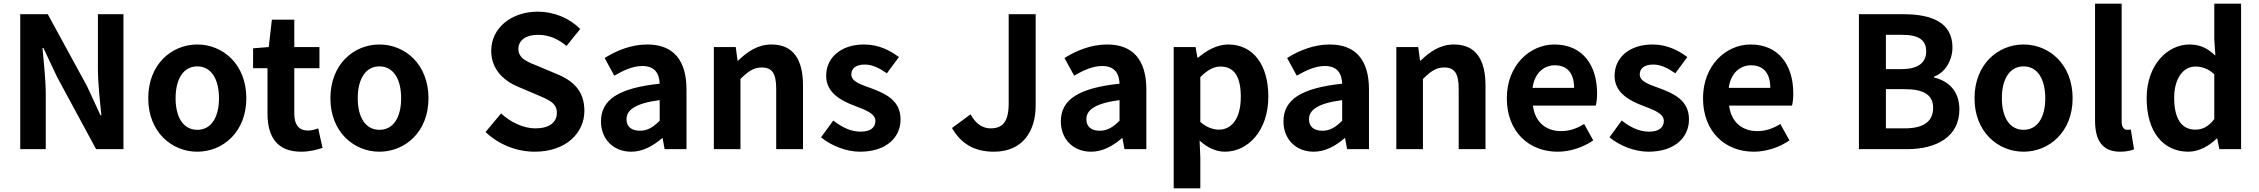

<svg xmlns="http://www.w3.org/2000/svg" viewBox="-20 -818 12390 1053"><path d="M91 0H231V-297C231 -382 220 -475 213 -555H218L293 -396L507 0H657V-740H517V-445C517 -361 528 -263 536 -186H531L457 -346L242 -740H91Z M1062 14C1202 14 1331 -94 1331 -279C1331 -466 1202 -574 1062 -574C922 -574 793 -466 793 -279C793 -94 922 14 1062 14ZM1062 -106C986 -106 943 -174 943 -279C943 -385 986 -454 1062 -454C1138 -454 1181 -385 1181 -279C1181 -174 1138 -106 1062 -106Z M1631 14C1680 14 1719 3 1749 -7L1725 -114C1710 -108 1688 -102 1670 -102C1620 -102 1594 -132 1594 -196V-444H1732V-560H1594V-710H1471L1454 -560L1368 -553V-444H1447V-196C1447 -70 1498 14 1631 14Z M2061 14C2201 14 2330 -94 2330 -279C2330 -466 2201 -574 2061 -574C1921 -574 1792 -466 1792 -279C1792 -94 1921 14 2061 14ZM2061 -106C1985 -106 1942 -174 1942 -279C1942 -385 1985 -454 2061 -454C2137 -454 2180 -385 2180 -279C2180 -174 2137 -106 2061 -106Z M2913 14C3084 14 3185 -89 3185 -210C3185 -317 3126 -374 3036 -411L2939 -452C2876 -477 2823 -496 2823 -549C2823 -598 2865 -627 2930 -627C2991 -627 3040 -605 3087 -566L3162 -659C3102 -720 3016 -754 2930 -754C2780 -754 2674 -661 2674 -540C2674 -432 2749 -372 2824 -341L2923 -299C2989 -271 3034 -254 3034 -199C3034 -147 2993 -114 2916 -114C2851 -114 2781 -147 2728 -196L2643 -94C2715 -25 2814 14 2913 14Z M3442 14C3506 14 3562 -18 3611 -60H3614L3625 0H3745V-327C3745 -489 3672 -574 3530 -574C3442 -574 3362 -541 3296 -500L3349 -403C3401 -433 3451 -456 3503 -456C3572 -456 3596 -414 3598 -359C3373 -335 3276 -272 3276 -152C3276 -57 3342 14 3442 14ZM3490 -101C3447 -101 3416 -120 3416 -164C3416 -214 3462 -251 3598 -269V-156C3563 -121 3532 -101 3490 -101Z M3895 0H4041V-385C4083 -426 4112 -448 4158 -448C4213 -448 4237 -417 4237 -331V0H4384V-349C4384 -490 4332 -574 4211 -574C4135 -574 4078 -534 4029 -486H4025L4015 -560H3895Z M4696 14C4842 14 4919 -65 4919 -163C4919 -267 4837 -304 4763 -332C4704 -354 4649 -369 4649 -410C4649 -442 4673 -464 4723 -464C4765 -464 4804 -444 4844 -416L4910 -505C4863 -540 4801 -574 4719 -574C4593 -574 4511 -503 4511 -402C4511 -309 4593 -266 4664 -239C4723 -216 4781 -197 4781 -155C4781 -120 4756 -96 4700 -96C4648 -96 4600 -118 4550 -157L4483 -65C4538 -19 4621 14 4696 14Z M5431 14C5590 14 5660 -100 5660 -239V-740H5512V-251C5512 -149 5478 -114 5413 -114C5371 -114 5332 -137 5303 -191L5201 -116C5251 -30 5323 14 5431 14Z M5964 14C6028 14 6084 -18 6133 -60H6136L6147 0H6267V-327C6267 -489 6194 -574 6052 -574C5964 -574 5884 -541 5818 -500L5871 -403C5923 -433 5973 -456 6025 -456C6094 -456 6118 -414 6120 -359C5895 -335 5798 -272 5798 -152C5798 -57 5864 14 5964 14ZM6012 -101C5969 -101 5938 -120 5938 -164C5938 -214 5984 -251 6120 -269V-156C6085 -121 6054 -101 6012 -101Z M6417 215H6563V45L6559 -47C6602 -8 6649 14 6698 14C6821 14 6936 -97 6936 -289C6936 -461 6854 -574 6716 -574C6656 -574 6598 -542 6551 -502H6547L6537 -560H6417ZM6665 -107C6635 -107 6599 -118 6563 -149V-395C6602 -434 6636 -453 6674 -453C6751 -453 6785 -394 6785 -287C6785 -165 6733 -107 6665 -107Z M7185 14C7249 14 7305 -18 7354 -60H7357L7368 0H7488V-327C7488 -489 7415 -574 7273 -574C7185 -574 7105 -541 7039 -500L7092 -403C7144 -433 7194 -456 7246 -456C7315 -456 7339 -414 7341 -359C7116 -335 7019 -272 7019 -152C7019 -57 7085 14 7185 14ZM7233 -101C7190 -101 7159 -120 7159 -164C7159 -214 7205 -251 7341 -269V-156C7306 -121 7275 -101 7233 -101Z M7638 0H7784V-385C7826 -426 7855 -448 7901 -448C7956 -448 7980 -417 7980 -331V0H8127V-349C8127 -490 8075 -574 7954 -574C7878 -574 7821 -534 7772 -486H7768L7758 -560H7638Z M8522 14C8592 14 8663 -10 8718 -48L8668 -138C8628 -113 8588 -99 8542 -99C8459 -99 8399 -147 8387 -239H8732C8736 -252 8739 -279 8739 -306C8739 -461 8659 -574 8505 -574C8371 -574 8244 -461 8244 -279C8244 -95 8366 14 8522 14ZM8385 -336C8396 -418 8448 -460 8507 -460C8579 -460 8613 -412 8613 -336Z M9020 14C9166 14 9243 -65 9243 -163C9243 -267 9161 -304 9087 -332C9028 -354 8973 -369 8973 -410C8973 -442 8997 -464 9047 -464C9089 -464 9128 -444 9168 -416L9234 -505C9187 -540 9125 -574 9043 -574C8917 -574 8835 -503 8835 -402C8835 -309 8917 -266 8988 -239C9047 -216 9105 -197 9105 -155C9105 -120 9080 -96 9024 -96C8972 -96 8924 -118 8874 -157L8807 -65C8862 -19 8945 14 9020 14Z M9598 14C9668 14 9739 -10 9794 -48L9744 -138C9704 -113 9664 -99 9618 -99C9535 -99 9475 -147 9463 -239H9808C9812 -252 9815 -279 9815 -306C9815 -461 9735 -574 9581 -574C9447 -574 9320 -461 9320 -279C9320 -95 9442 14 9598 14ZM9461 -336C9472 -418 9524 -460 9583 -460C9655 -460 9689 -412 9689 -336Z M10175 0H10439C10602 0 10726 -69 10726 -218C10726 -318 10667 -374 10587 -393V-398C10650 -420 10688 -490 10688 -558C10688 -696 10572 -740 10420 -740H10175ZM10323 -439V-627H10411C10500 -627 10544 -601 10544 -536C10544 -477 10503 -439 10409 -439ZM10323 -114V-329H10426C10528 -329 10582 -299 10582 -227C10582 -150 10527 -114 10426 -114Z M11078 14C11218 14 11347 -94 11347 -279C11347 -466 11218 -574 11078 -574C10938 -574 10809 -466 10809 -279C10809 -94 10938 14 11078 14ZM11078 -106C11002 -106 10959 -174 10959 -279C10959 -385 11002 -454 11078 -454C11154 -454 11197 -385 11197 -279C11197 -174 11154 -106 11078 -106Z M11608 14C11642 14 11667 8 11684 1L11666 -108C11656 -106 11652 -106 11646 -106C11632 -106 11616 -117 11616 -150V-798H11470V-157C11470 -53 11506 14 11608 14Z M11982 14C12040 14 12096 -18 12137 -58H12140L12152 0H12271V-798H12124V-601L12130 -513C12090 -550 12051 -574 11988 -574C11867 -574 11753 -462 11753 -279C11753 -96 11843 14 11982 14ZM12020 -107C11946 -107 11904 -165 11904 -281C11904 -393 11957 -453 12020 -453C12055 -453 12090 -442 12124 -411V-165C12092 -123 12059 -107 12020 -107Z"/></svg>

Font: Noto Sans Japanese Bold
Style: Bold
Weight: 700
Designer: Ryoko NISHIZUKA (kana & ideographs); Paul D. Hunt (Latin, Greek & Cyrillic); Wenlong ZHANG (bopomofo); Sandoll Communica
Foundry: Adobe Systems Incorporated
Version: Version 1.000;PS 1;hotconv 1.0.78;makeotf.lib2.5.61930